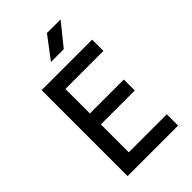

<svg xmlns="http://www.w3.org/2000/svg" viewBox="-276 -1051 1153 1153"><g transform="rotate(-45 300.0 -475.0)"><path d="M362 -810 475 -950H359L253 -810ZM523 0V-96H200V-333H488V-426H200V-634H523V-730H94V0Z"/></g></svg>

Font: Tekne LDO SemiBold
Style: Regular
Weight: 600
Monospace: yes
Designer: Alessio Laiso, Mario Rullo, Paolo Rosset
Foundry: Alessio Laiso
Version: Version 1.000;hotconv 1.0.109;makeotfexe 2.5.65596